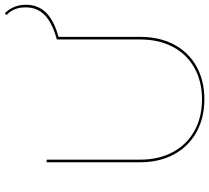

<svg xmlns="http://www.w3.org/2000/svg" viewBox="-56 -818 879 807"><g transform="rotate(-90 383.5 -414.5)"><path d="M632 -608V-264Q632 -183 599.5 -122Q567 -61 507.5 -28Q448 5 370 5Q291 5 231 -28.5Q171 -62 138 -123Q105 -184 105 -265V-658H116V-265Q116 -187 147.5 -128Q179 -69 236.5 -37Q294 -5 370 -5Q445 -5 502 -37Q559 -69 590 -127.5Q621 -186 621 -264V-615Q690 -634 723 -665.5Q756 -697 756 -746Q756 -774 747 -794Q738 -814 724 -826L731 -834Q767 -798 767 -745Q767 -694 734 -660.5Q701 -627 632 -608Z"/></g></svg>

Font: Ysabeau SC Hairline
Style: Regular
Weight: 100
Designer: Christian Thalmann (Catharsis Fonts)
Version: Version 0.003